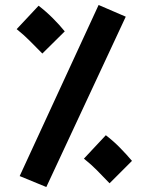

<svg xmlns="http://www.w3.org/2000/svg" viewBox="-20 -717 581 771"><path d="M166 34 59 -10 376 -697 485 -650ZM420 19Q390 -12 369 -33.5Q348 -55 317 -80L405 -174Q435 -151 462 -123.5Q489 -96 510 -71ZM150 -502Q120 -532 99 -553.5Q78 -575 47 -600L135 -694Q165 -671 192 -644Q219 -617 240 -591Z"/></svg>

Font: Farlight84_Sys_V01
Style: Bold
Weight: 700
Designer: Monotype Design Team, Nadine Chahine and Nizar Qandah
Foundry: Monotype Imaging Inc.
Version: Version 2.004;October 31, 2024;FontCreator 14.0.0.2814 64-bi